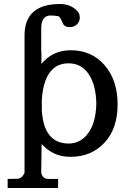

<svg xmlns="http://www.w3.org/2000/svg" viewBox="-20 -765 625 955"><path d="M321 -450Q202 -450 188 -272V-218Q197 -52 321 -51Q381 -51 419 -103Q457 -155 459 -249Q458 -340 422 -395Q386 -450 321 -450ZM186 -447Q241 -514 329 -515H332Q436 -515 500.5 -440.5Q565 -366 565 -245.5Q565 -125 499.5 -55Q434 15 332 15H329Q244 15 187 -49L185 95Q192 125 221 125H269V170H18V125L71 124Q91 120 102 95V-588Q102 -745 278 -745H279Q330 -745 363 -712Q377 -698 377 -678Q377 -658 363 -644Q349 -630 327 -630Q305 -630 295 -644Q279 -682 271 -684Q251 -688 232 -688Q185 -688 185 -623V-507L186 -508Z"/></svg>

Font: Sawarabi Mincho
Style: Regular
Weight: 400
Version: Version 1.00